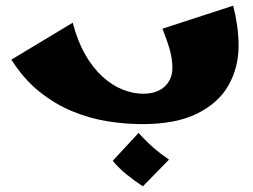

<svg xmlns="http://www.w3.org/2000/svg" viewBox="-20 -430 890 676"><path d="M481 7Q421 7 358.5 -3Q296 -13 235 -38Q174 -63 119 -107Q64 -151 20 -220L236 -350Q253 -285 280 -238Q307 -191 340.5 -160.5Q374 -130 411 -115Q448 -100 484 -100Q533 -100 560 -125.5Q587 -151 587 -191Q587 -222 578 -254Q569 -286 552 -329L801 -410Q810 -374 815 -339Q820 -304 820 -269Q820 -193 785 -130.5Q750 -68 675 -30.5Q600 7 481 7ZM483 226Q454 207 425.5 184Q397 161 377 136L468 38Q493 66 518 88Q543 110 575 132Z"/></svg>

Font: Marhey Light
Style: Bold
Weight: 700
Version: Version 1.000